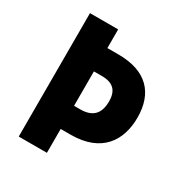

<svg xmlns="http://www.w3.org/2000/svg" viewBox="-167 -838 912 962"><g transform="rotate(30 289.0 -357.0)"><path d="M545 -379C545 -521 467 -606 304 -606H240V-714H77V0H240V-138H297C479 -138 545 -250 545 -379ZM275 -272H240V-471H286C351 -471 381 -441 381 -379C381 -303 343 -272 275 -272Z"/></g></svg>

Font: Noto Sans Sinhala UI SemiCondensed ExtraBold
Style: Regular
Weight: 800
Width: 4
Designer: Jelle Bosma - Monotype Design Team
Foundry: Monotype Imaging Inc.
Version: Version 2.006